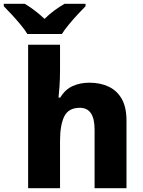

<svg xmlns="http://www.w3.org/2000/svg" viewBox="-77 -997 760 1017"><path d="M241 -627Q241 -577 238 -537.5Q235 -498 233 -480H242Q268 -523 307.5 -541Q347 -559 397 -559Q454 -559 498.5 -538Q543 -517 568 -473Q593 -429 593 -358V0H424V-311Q424 -426 346 -426Q286 -426 263.5 -380.5Q241 -335 241 -251V0H72V-760H241ZM68 -817Q54 -840 31.5 -867Q9 -894 -14.5 -919.5Q-38 -945 -57 -964V-977H54Q81 -961 106.5 -941.5Q132 -922 159 -897Q184 -922 211.5 -942Q239 -962 265 -977H376V-964Q358 -946 334.5 -920.5Q311 -895 288 -867.5Q265 -840 251 -817Z"/></svg>

Font: Noto Sans ExtraBold
Style: Regular
Weight: 800
Designer: Monotype Design Team
Foundry: Monotype Imaging Inc.
Version: Version 2.007